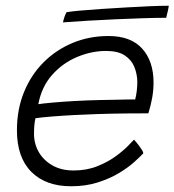

<svg xmlns="http://www.w3.org/2000/svg" viewBox="-20 -660 608 669"><path d="M479.5 -126Q468.5 -114 447 -94.8Q425.5 -75.5 393.8 -56.5Q362 -37.5 320.2 -24.2Q278.5 -11 227.5 -11Q139.5 -11 89.2 -61.2Q39 -111.5 39 -206Q39 -278.5 63.5 -338.8Q88 -399 131.8 -442.8Q175.5 -486.5 233.2 -510.5Q291 -534.5 358 -534.5Q436 -534.5 475.5 -490.5Q515 -446.5 515 -372.5Q515 -346.5 510.5 -320.5Q506 -294.5 497 -265Q493 -265 474.5 -265Q456 -265 429 -264.8Q402 -264.5 372.8 -264Q343.5 -263.5 317.5 -262.5Q282.5 -261.5 240.2 -259.2Q198 -257 160.5 -254Q123 -251 103.5 -248Q98.5 -226.5 98.5 -194Q98.5 -159 115.2 -130Q132 -101 163 -83.5Q194 -66 236 -66Q282 -66 319 -80.8Q356 -95.5 383.2 -115.5Q410.5 -135.5 426.8 -152.5Q443 -169.5 447 -173.5Q449.5 -171 454.2 -165.2Q459 -159.5 464.5 -152.2Q470 -145 474.2 -138.2Q478.5 -131.5 479.5 -126ZM113.5 -297Q129.5 -299.5 162.5 -302.5Q195.5 -305.5 239.2 -308Q283 -310.5 330.5 -311.5Q358.5 -312 385 -312.5Q411.5 -313 430 -313.5Q448.5 -314 451 -313.5Q454.5 -326 456.5 -342.8Q458.5 -359.5 458.5 -375Q458 -402.5 448 -427Q438 -451.5 414.5 -467Q391 -482.5 349.5 -482.5Q299 -482.5 248.8 -461.5Q198.5 -440.5 161.8 -399.2Q125 -358 113.5 -297ZM559 -598Q524 -598 478.2 -596.5Q432.5 -595 382.8 -592.8Q333 -590.5 285.2 -587.8Q237.5 -585 199.5 -582Q201 -590.5 204.5 -600.8Q208 -611 212 -617.5Q226 -620 258.5 -623Q291 -626 333.8 -628.8Q376.5 -631.5 421.5 -634.2Q466.5 -637 505.2 -638.5Q544 -640 568 -640Q568 -636 565.2 -623.5Q562.5 -611 559 -598Z"/></svg>

Font: Grandstander Thin ExtraLight
Style: Italic
Weight: 250
Italic angle: -15°
Version: Version 1.200